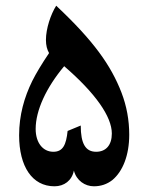

<svg xmlns="http://www.w3.org/2000/svg" viewBox="-20 -787 519 673"><path d="M171 -134C205 -134 232 -154 239 -189C248 -154 278 -134 309 -134C333 -134 355 -141 374 -156C410 -186 433 -242 433 -315C433 -366 424 -415 406 -462C369 -558 308 -644 177 -767C158 -737 141 -687 141 -647C141 -628 145 -613 152 -601C127 -564 107 -531 93 -503C65 -446 47 -383 47 -313C47 -203 93 -134 171 -134ZM167 -255C130 -255 105 -287 105 -335C105 -400 142 -480 205 -555C315 -460 372 -378 372 -319C372 -278 351 -255 317 -255C280 -255 263 -283 263 -347L217 -328C212 -280 201 -255 167 -255Z"/></svg>

Font: Noto Naskh Arabic UI
Style: Bold
Weight: 700
Designer: Monotype Design Team, David Williams, Mohamad Dakak and Nizar Qandah
Foundry: Monotype Imaging Inc.
Version: Version 2.016